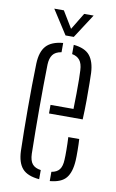

<svg xmlns="http://www.w3.org/2000/svg" viewBox="-86 -795 514 848"><g transform="rotate(10 171.0 -371.0)"><path d="M51 -103.5Q50 -145 49.2 -193Q48.5 -241 48.5 -292.5Q48.5 -344 49 -395.5Q49.5 -447 51 -495.5Q53 -549 76.8 -575Q100.5 -601 152 -605.5V-564Q124.5 -559.5 113 -543.5Q101.5 -527.5 100.5 -500Q99.5 -454 99 -405Q98.5 -356 98.5 -305.2Q98.5 -254.5 99 -202.8Q99.5 -151 100.5 -99.5Q101.5 -68.5 113.8 -53.8Q126 -39 152 -35.5V5.5Q99 1 76 -25Q53 -51 51 -103.5ZM199.5 5.5V-36Q224 -40 235.2 -54.8Q246.5 -69.5 247.5 -99.5Q248.5 -114.5 248.2 -143.5Q248 -172.5 246.5 -200H295.5Q297 -178.5 297.2 -149Q297.5 -119.5 296.5 -103.5Q293.5 -51 272.2 -25Q251 1 199.5 5.5ZM144.5 -288V-326.5H247.5Q248.5 -360.5 248.8 -396Q249 -431.5 248.8 -459.8Q248.5 -488 247.5 -500Q246 -530 234 -545Q222 -560 199.5 -564V-605.5Q250.5 -600.5 272.2 -573.8Q294 -547 296.5 -496.5Q297 -485.5 297.5 -451.2Q298 -417 297.8 -372.8Q297.5 -328.5 295.5 -288ZM156.5 -640 87 -748H130L175.5 -673L221 -748H263.5L193.5 -640Z"/></g></svg>

Font: Big Shoulders Stencil Text ExtraLight
Style: Regular
Weight: 250
Version: Version 2.001